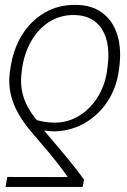

<svg xmlns="http://www.w3.org/2000/svg" viewBox="-20 -573 515 777"><path d="M314.5 183.6H2.4L9.3 143.1L254.4 143.6Q238.8 121.1 219 95.5Q199.2 69.8 173.8 39.3Q148.4 8.8 116.2 -28.3Q79.6 -69.3 55.9 -110.4Q32.2 -151.4 22.9 -194.1Q13.7 -236.8 20 -282.2L21.5 -292.5Q32.7 -372.6 68.8 -430.9Q105 -489.3 160.4 -521.5Q215.8 -553.7 283.7 -553.2Q350.1 -553.7 394 -521Q438 -488.3 455.6 -429.4Q473.1 -370.6 461.4 -291.5L460 -281.7Q449.7 -214.4 414.3 -161.1Q378.9 -107.9 325 -76.2Q271 -44.4 206.1 -41.5Q194.8 -41.5 183.8 -42.2Q172.9 -43 158.2 -44.9Q184.1 -14.6 206.8 12.2Q229.5 39.1 249.5 63.2Q269.5 87.4 287.1 109.9Q304.7 132.3 319.8 153.8ZM412.6 -281.7 413.6 -291.5Q424.3 -358.9 411.9 -408.4Q399.4 -458 365.5 -485.1Q331.5 -512.2 276.9 -512.2Q223.1 -512.2 179.4 -484.6Q135.7 -457 106.9 -407.7Q78.1 -358.4 68.8 -292.5L67.9 -282.2Q60.1 -227.1 75.4 -180.2Q90.8 -133.3 128.4 -86.9Q148.9 -81.5 166.5 -79.1Q184.1 -76.7 200.2 -76.7Q254.9 -76.7 299.3 -103.8Q343.8 -130.9 373.5 -177.2Q403.3 -223.6 412.6 -281.7Z"/></svg>

Font: Inter Tight ExtraLight
Style: Italic
Weight: 250
Italic angle: -9.39999°
Designer: Rasmus Andersson
Foundry: rsms
Version: Version 3.004